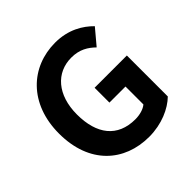

<svg xmlns="http://www.w3.org/2000/svg" viewBox="-195 -923 1107 1107"><g transform="rotate(-45 358.5 -370.0)"><path d="M409 14C512 14 599 -26 649 -75V-409H386V-288H517V-142C496 -124 460 -114 424 -114C279 -114 205 -211 205 -372C205 -531 291 -627 414 -627C481 -627 523 -600 559 -565L638 -659C590 -708 516 -754 409 -754C212 -754 54 -611 54 -367C54 -120 207 14 409 14Z"/></g></svg>

Font: Noto Sans Japanese Bold
Style: Bold
Weight: 700
Designer: Ryoko NISHIZUKA (kana & ideographs); Paul D. Hunt (Latin, Greek & Cyrillic); Wenlong ZHANG (bopomofo); Sandoll Communica
Foundry: Adobe Systems Incorporated
Version: Version 1.000;PS 1;hotconv 1.0.78;makeotf.lib2.5.61930